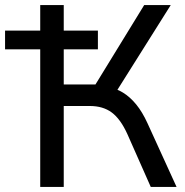

<svg xmlns="http://www.w3.org/2000/svg" viewBox="-24 -739 730 759"><path d="M135 0V-544H-4V-618H135V-719H228V-618H363V-544H228V-405H366L338 -380L546 -719H651L427 -363L403 -395Q434 -390 462 -373Q490 -356 514.5 -326Q539 -296 559 -252L674 0H572L479 -210Q452 -269 417.5 -294.5Q383 -320 331 -320H228V0Z"/></svg>

Font: Nunitoga
Style: Medium
Weight: 500
Designer: Vernon Adams
Foundry: Vernon Adams
Version: Version 1.0